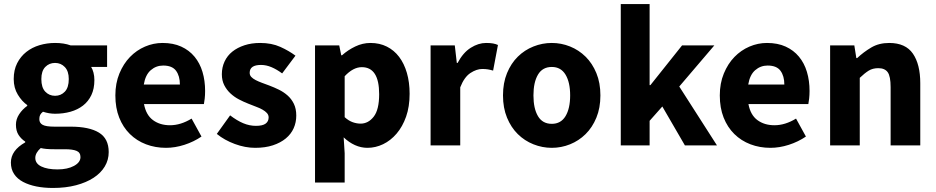

<svg xmlns="http://www.w3.org/2000/svg" viewBox="-20 -721 4643 952"><path d="M242 211Q198 211 160.5 203.5Q123 196 94.5 181Q66 166 50 142Q34 118 34 85Q34 25 105 -15V-19Q85 -32 72 -52Q59 -72 59 -103Q59 -130 75 -154.5Q91 -179 115 -196V-200Q89 -218 68.5 -251.5Q48 -285 48 -329Q48 -374 65 -407.5Q82 -441 110.5 -463.5Q139 -486 176 -497Q213 -508 253 -508Q297 -508 330 -496H511V-389H432Q439 -378 443.5 -361Q448 -344 448 -324Q448 -281 433 -249.5Q418 -218 391.5 -197.5Q365 -177 329.5 -167Q294 -157 253 -157Q224 -157 193 -167Q183 -159 179 -151Q175 -143 175 -130Q175 -111 191.5 -102Q208 -93 250 -93H330Q422 -93 470.5 -63.5Q519 -34 519 33Q519 72 499.5 104.5Q480 137 444 160.5Q408 184 357 197.5Q306 211 242 211ZM253 -246Q282 -246 301.5 -266.5Q321 -287 321 -329Q321 -368 301.5 -388.5Q282 -409 253 -409Q224 -409 204.5 -389Q185 -369 185 -329Q185 -287 204.5 -266.5Q224 -246 253 -246ZM265 119Q315 119 347 101.5Q379 84 379 58Q379 35 359.5 27Q340 19 303 19H252Q226 19 210 17.5Q194 16 182 13Q155 37 155 62Q155 90 185 104.5Q215 119 265 119Z M803 12Q750 12 704 -5.5Q658 -23 624 -56.5Q590 -90 571 -138Q552 -186 552 -248Q552 -308 572 -356.5Q592 -405 624.5 -438.5Q657 -472 699 -490Q741 -508 786 -508Q839 -508 878.5 -490Q918 -472 944.5 -440Q971 -408 984 -364.5Q997 -321 997 -270Q997 -250 995 -232Q993 -214 991 -205H694Q704 -151 738.5 -125.5Q773 -100 823 -100Q876 -100 930 -133L979 -44Q941 -18 894.5 -3Q848 12 803 12ZM693 -302H872Q872 -344 853 -370Q834 -396 789 -396Q754 -396 727.5 -373Q701 -350 693 -302Z M1245 12Q1196 12 1144.5 -7Q1093 -26 1055 -57L1121 -149Q1155 -123 1186 -110Q1217 -97 1249 -97Q1282 -97 1297 -108Q1312 -119 1312 -139Q1312 -151 1303.5 -160.5Q1295 -170 1280.5 -178Q1266 -186 1248 -192.5Q1230 -199 1211 -207Q1188 -216 1165 -228Q1142 -240 1123 -257.5Q1104 -275 1092 -298.5Q1080 -322 1080 -353Q1080 -387 1093.5 -416Q1107 -445 1132 -465Q1157 -485 1192 -496.5Q1227 -508 1270 -508Q1327 -508 1370 -488.5Q1413 -469 1445 -445L1379 -357Q1352 -377 1326 -388Q1300 -399 1274 -399Q1218 -399 1218 -360Q1218 -348 1226 -339.5Q1234 -331 1247.5 -324Q1261 -317 1278.5 -310.5Q1296 -304 1315 -297Q1339 -288 1362.5 -276.5Q1386 -265 1405.5 -248Q1425 -231 1437 -206.5Q1449 -182 1449 -148Q1449 -114 1436 -85Q1423 -56 1397 -34.5Q1371 -13 1333 -0.5Q1295 12 1245 12Z M1542 184V-496H1662L1672 -447H1676Q1705 -473 1741.5 -490.5Q1778 -508 1817 -508Q1862 -508 1898 -490Q1934 -472 1959 -439Q1984 -406 1997.5 -359.5Q2011 -313 2011 -256Q2011 -192 1993.5 -142.5Q1976 -93 1946.5 -58.5Q1917 -24 1879.5 -6Q1842 12 1802 12Q1770 12 1740 -1.5Q1710 -15 1684 -40L1689 39V184ZM1768 -108Q1806 -108 1833 -142.5Q1860 -177 1860 -254Q1860 -388 1774 -388Q1731 -388 1689 -343V-140Q1709 -122 1729 -115Q1749 -108 1768 -108Z M2115 0V-496H2235L2245 -409H2249Q2276 -460 2314 -484Q2352 -508 2390 -508Q2411 -508 2424.5 -505.5Q2438 -503 2449 -498L2425 -371Q2411 -375 2399 -377Q2387 -379 2371 -379Q2343 -379 2312.5 -359Q2282 -339 2262 -288V0Z M2716 12Q2669 12 2625 -5.5Q2581 -23 2547.5 -56Q2514 -89 2494 -137.5Q2474 -186 2474 -248Q2474 -310 2494 -358.5Q2514 -407 2547.5 -440Q2581 -473 2625 -490.5Q2669 -508 2716 -508Q2763 -508 2806.5 -490.5Q2850 -473 2883.5 -440Q2917 -407 2937 -358.5Q2957 -310 2957 -248Q2957 -186 2937 -137.5Q2917 -89 2883.5 -56Q2850 -23 2806.5 -5.5Q2763 12 2716 12ZM2716 -107Q2761 -107 2784 -145Q2807 -183 2807 -248Q2807 -313 2784 -351Q2761 -389 2716 -389Q2670 -389 2647.5 -351Q2625 -313 2625 -248Q2625 -183 2647.5 -145Q2670 -107 2716 -107Z M3058 0V-701H3201V-299H3205L3362 -496H3522L3348 -292L3535 0H3376L3264 -193L3201 -122V0Z M3800 12Q3747 12 3701 -5.5Q3655 -23 3621 -56.5Q3587 -90 3568 -138Q3549 -186 3549 -248Q3549 -308 3569 -356.5Q3589 -405 3621.5 -438.5Q3654 -472 3696 -490Q3738 -508 3783 -508Q3836 -508 3875.5 -490Q3915 -472 3941.5 -440Q3968 -408 3981 -364.5Q3994 -321 3994 -270Q3994 -250 3992 -232Q3990 -214 3988 -205H3691Q3701 -151 3735.5 -125.5Q3770 -100 3820 -100Q3873 -100 3927 -133L3976 -44Q3938 -18 3891.5 -3Q3845 12 3800 12ZM3690 -302H3869Q3869 -344 3850 -370Q3831 -396 3786 -396Q3751 -396 3724.5 -373Q3698 -350 3690 -302Z M4096 0V-496H4216L4226 -433H4230Q4262 -463 4300 -485.5Q4338 -508 4389 -508Q4470 -508 4506.5 -455Q4543 -402 4543 -308V0H4396V-289Q4396 -343 4381.5 -363Q4367 -383 4335 -383Q4307 -383 4287 -370.5Q4267 -358 4243 -335V0Z"/></svg>

Font: TT Toshiba Sans
Style: Bold
Weight: 700
Designer: Paul D. Hunt
Foundry: Toshiba Corporation
Version: Version 2.020;PS 2.000;hotconv 1.0.86;makeotf.lib2.5.63406